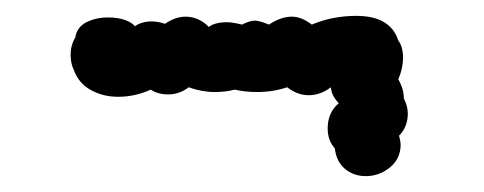

<svg xmlns="http://www.w3.org/2000/svg" viewBox="-20 -353 610 242"><path d="M489 -229Q494 -219 494 -210Q494 -193 483 -182Q485 -174 485 -171Q485 -153 471.5 -142Q458 -131 441 -131Q426 -131 415 -140Q404 -149 402 -166Q393 -176 393 -191Q393 -211 407 -223Q398 -232 397 -243Q384 -233 369 -233Q355 -233 342 -243Q324 -237 304 -237Q289 -237 276 -240Q264 -237 251 -237Q234 -237 218 -243Q206 -234 192 -234Q179 -234 170 -240Q150 -231 129 -231Q110 -231 94.5 -239.5Q79 -248 73 -265Q69 -273 69 -284Q69 -296 75 -306Q77 -319 89 -325Q101 -331 116 -331Q128 -331 137 -328Q146 -325 150 -320Q159 -326 171 -326Q179 -326 188 -323Q201 -332 214 -332Q223 -332 231 -328Q239 -324 243 -319Q251 -325 266 -325Q273 -325 285 -322Q295 -327 301 -327Q307 -327 319 -322Q334 -332 348 -332Q360 -332 373 -322Q399 -333 429 -333Q472 -333 482 -302Q488 -294 488 -280Q488 -267 482 -253Q489 -241 489 -229Z"/></svg>

Font: Pangolin
Style: Regular
Weight: 400
Designer: Kevin Burke
Foundry: Google, Inc.
Version: Version 1.101